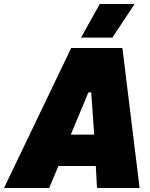

<svg xmlns="http://www.w3.org/2000/svg" viewBox="-77 -940 752 960"><path d="M-57 0H169L215 -110H402L408 0H621L535 -700H279ZM596 -920H422L328 -752H485ZM277 -267 365 -478H379L394 -267Z"/></svg>

Font: Fixel Text 20240404 Black
Style: Italic
Weight: 900
Width: 4
Italic angle: -10°
Designer: AlfaBravo + MacPaw
Foundry: Kyrylo Tkachov, Marchela Mozhyna, Serhii Makarenko, Maria Weinstein, Zakhar Kryvoshyya
Version: Version 1.211;Glyphs 3.2 (3225)